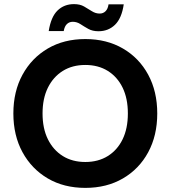

<svg xmlns="http://www.w3.org/2000/svg" viewBox="-20 -902 830 934"><path d="M395 12Q291 12 212.5 -34Q134 -80 89.5 -161.5Q45 -243 45 -350Q45 -457 89.5 -538.5Q134 -620 212.5 -666Q291 -712 395 -712Q499 -712 578 -666Q657 -620 701 -538.5Q745 -457 745 -350Q745 -243 701 -161.5Q657 -80 578 -34Q499 12 395 12ZM395 -114Q458 -114 504.5 -143Q551 -172 576.5 -224.5Q602 -277 602 -350Q602 -423 576.5 -475.5Q551 -528 504.5 -557Q458 -586 395 -586Q332 -586 285.5 -557Q239 -528 213 -475.5Q187 -423 187 -350Q187 -277 213 -224.5Q239 -172 285.5 -143Q332 -114 395 -114ZM459 -750Q430 -750 409.5 -761.5Q389 -773 371.5 -784.5Q354 -796 334 -796Q317 -796 305.5 -785Q294 -774 290 -751H217Q228 -820 260 -851Q292 -882 340 -882Q369 -882 389 -870.5Q409 -859 427 -847.5Q445 -836 465 -836Q482 -836 493.5 -847.5Q505 -859 508 -881H582Q572 -813 539.5 -781.5Q507 -750 459 -750Z"/></svg>

Font: DM Sans 20pt ExtraBold
Style: Regular
Weight: 800
Version: Version 4.004;gftools[0.9.30]